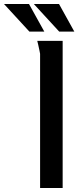

<svg xmlns="http://www.w3.org/2000/svg" viewBox="-121 -933 409 953"><path d="M64 -730H190V0H78V-666Q78 -667 75 -681.5Q72 -696 68.5 -711.5Q65 -727 64 -730ZM172 -913 248 -776H173L47 -913ZM23 -913 99 -776H25L-101 -913Z"/></svg>

Font: Rosario SemiBold
Style: Regular
Weight: 600
Designer: Hector Gatti
Foundry: Omnibus Type
Version: Version 1.101; ttfautohint (v1.8.1.43-b0c9)